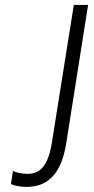

<svg xmlns="http://www.w3.org/2000/svg" viewBox="-20 -731 373 761"><path d="M189.5 -32.7Q150.9 9.8 85.9 9.8Q49.8 9.8 23.4 -1.5L31.2 -52.2L31.7 -53.2L32.2 -52.7Q44.4 -47.9 58.6 -44.9Q73.2 -42 89.8 -42Q130.9 -42 153.3 -72.8Q176.3 -104 186 -168L272.5 -710.9V-711.4H272.9H328.6H329.1V-710.9L242.7 -164.1Q228.5 -74.7 189.5 -32.7Z"/></svg>

Font: MAUL Condensed Light Italic
Style: Light Italic
Weight: 300
Italic angle: -12°
Designer: MAUL
Version: Version 1.0; 2020; ttfautohint (v1.8.3)